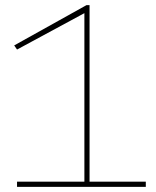

<svg xmlns="http://www.w3.org/2000/svg" viewBox="-20 -724 604 744"><path d="M46 0V-20H307V-673L46 -532L35 -548L315 -704H327V-20H545V0Z"/></svg>

Font: Georama ExtraCondensed Thin Thin
Style: Regular
Weight: 250
Version: Version 1.001